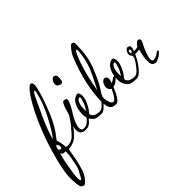

<svg xmlns="http://www.w3.org/2000/svg" viewBox="-209 -991 1669 1669"><g transform="rotate(-45 625.5 -156.5)"><path d="M315 -618Q317 -612 317 -605Q317 -584 307.5 -547Q298 -510 285 -471.5Q272 -433 262 -405Q231 -320 203.5 -267Q176 -214 155 -184.5Q134 -155 122 -141Q110 -127 110 -120Q117 -105 122 -76.5Q127 -48 128 -27Q136 -25 148 -25Q158 -25 169 -27Q180 -29 190 -33Q222 -47 243 -72.5Q264 -98 273 -111Q277 -116 281 -116Q286 -116 288 -110.5Q290 -105 287 -100Q267 -69 246 -47Q225 -25 198 -13Q170 -1 151 1Q132 3 132 3Q130 11 128.5 19.5Q127 28 124 45Q121 62 115 96Q102 164 83 220Q64 276 17 316Q11 320 6 320Q-4 320 -15 312.5Q-26 305 -29 294Q-32 283 -34 262.5Q-36 242 -37 221Q-38 200 -38 188Q-38 145 -24 74.5Q-10 4 15 -82.5Q40 -169 75 -260.5Q110 -352 152 -436Q167 -466 186.5 -500Q206 -534 226.5 -564.5Q247 -595 266 -614Q285 -633 298 -633Q310 -633 315 -618ZM278 -568Q266 -561 252.5 -535.5Q239 -510 226 -479.5Q213 -449 201 -425Q174 -370 146.5 -305.5Q119 -241 93 -156Q104 -167 123 -194Q142 -221 163 -258.5Q184 -296 204.5 -336Q225 -376 239 -412Q251 -440 261 -470.5Q271 -501 277 -526Q283 -551 283 -562Q283 -571 278 -568ZM95 -75Q93 -83 89.5 -91.5Q86 -100 78 -98Q72 -91 68.5 -82Q65 -73 65 -56Q65 -56 71.5 -50.5Q78 -45 88 -48Q91 -50 94 -52Q97 -54 97 -61Q97 -64 97 -67.5Q97 -71 95 -75ZM99 -5Q99 -5 95 -4Q91 -3 85 -3Q77 -3 67 -7.5Q57 -12 53 -25Q45 7 41 22Q37 37 35 44Q33 51 31.5 59Q30 67 27 86Q24 105 17 144Q13 164 10 189.5Q7 215 7 235Q7 250 9.5 259Q12 268 17 267Q23 266 29.5 254.5Q36 243 43 228.5Q50 214 56 205Q65 191 69.5 178Q74 165 78.5 141.5Q83 118 92 75Q95 61 96.5 42.5Q98 24 98.5 9.5Q99 -5 99 -5Z M504 -529Q509 -525 510.5 -515Q512 -505 512 -494Q512 -481 509.5 -468Q507 -455 502 -450Q496 -444 488 -444Q481 -444 474 -447Q467 -450 459 -454Q445 -460 445 -483Q445 -494 450 -506Q455 -518 466 -529Q474 -537 485 -537Q496 -537 504 -529ZM458 -109Q464 -115 464 -107Q464 -102 461.5 -94Q459 -86 456 -82Q446 -68 432.5 -51Q419 -34 401 -22.5Q383 -11 358 -11Q321 -11 307 -28Q293 -45 293 -69Q293 -80 295 -91Q297 -102 300 -113Q290 -95 269 -71.5Q248 -48 230 -34Q226 -31 222 -31Q216 -31 216 -38Q216 -46 222 -52Q264 -96 286 -123.5Q308 -151 320 -170Q332 -189 343 -205Q352 -234 359.5 -261.5Q367 -289 383 -318Q388 -327 403 -327Q413 -327 421 -322Q429 -317 429 -305Q429 -299 426 -291Q415 -260 402.5 -238.5Q390 -217 370 -184Q349 -150 336.5 -118Q324 -86 324 -64Q324 -50 330.5 -41Q337 -32 350 -32Q378 -31 393 -41.5Q408 -52 418 -62Q431 -76 440.5 -88Q450 -100 458 -109Z M667 -122Q654 -100 634 -74.5Q614 -49 592.5 -31Q571 -13 552 -13Q521 -13 503.5 -16.5Q486 -20 475 -27Q456 -40 444 -61Q432 -82 430 -104Q429 -110 429 -116Q429 -122 429 -127Q429 -186 452 -231Q475 -276 517 -285Q530 -287 537 -274.5Q544 -262 544 -241Q544 -209 527 -172Q520 -157 512.5 -143.5Q505 -130 500 -122Q487 -103 480.5 -96.5Q474 -90 474 -84Q474 -68 494 -53Q514 -38 556 -38Q572 -38 589 -52Q606 -66 622.5 -87Q639 -108 652 -129Q658 -139 663 -139Q669 -139 669 -130Q669 -126 667 -122ZM517 -248Q513 -254 500.5 -245.5Q488 -237 478 -207Q471 -185 471 -156Q471 -148 471.5 -140Q472 -132 473 -124Q490 -153 497.5 -167.5Q505 -182 509 -198Q511 -206 515.5 -218Q520 -230 520 -239Q520 -245 517 -248Z M851 -140Q834 -125 822.5 -117.5Q811 -110 789 -106Q780 -83 765.5 -53.5Q751 -24 734.5 -3Q718 18 700 18Q666 18 649.5 3.5Q633 -11 628.5 -37.5Q624 -64 624 -98Q624 -133 630 -184Q636 -235 648.5 -294Q661 -353 680 -413Q698 -470 719 -524Q740 -578 780 -618Q788 -629 799 -629Q809 -629 816 -621.5Q823 -614 822 -604Q822 -604 821.5 -579Q821 -554 818 -518.5Q815 -483 809 -451Q799 -396 775 -336Q751 -276 727 -228Q715 -204 699.5 -179.5Q684 -155 673 -138Q662 -121 662 -118Q661 -113 660.5 -107Q660 -101 660 -95Q660 -67 670.5 -40Q681 -13 698 -13Q709 -13 721.5 -28.5Q734 -44 746 -65.5Q758 -87 766 -105Q739 -119 739 -150Q739 -159 742 -168Q749 -192 761 -203Q773 -214 785 -214Q796 -214 804 -205.5Q812 -197 812 -183Q812 -172 808 -163Q807 -158 806.5 -154.5Q806 -151 801 -140Q818 -145 831 -155.5Q844 -166 849 -167Q852 -168 857 -168Q866 -168 866 -162Q866 -154 851 -140ZM789 -562Q780 -564 759 -517.5Q738 -471 715 -393Q708 -369 699 -332Q690 -295 682 -255.5Q674 -216 669 -184Q701 -249 727.5 -301Q754 -353 768 -398Q779 -434 786.5 -475Q794 -516 794 -540Q794 -560 789 -562Z M1096 -122Q1083 -100 1063 -74.5Q1043 -49 1021.5 -31Q1000 -13 981 -13Q950 -13 932.5 -16.5Q915 -20 904 -27Q885 -40 873 -61Q861 -82 859 -104Q858 -110 858 -116Q858 -122 858 -127Q858 -186 881 -231Q904 -276 946 -285Q959 -287 966 -274.5Q973 -262 973 -241Q973 -209 956 -172Q949 -157 941.5 -143.5Q934 -130 929 -122Q916 -103 909.5 -96.5Q903 -90 903 -84Q903 -68 923 -53Q943 -38 985 -38Q1001 -38 1018 -52Q1035 -66 1051.5 -87Q1068 -108 1081 -129Q1087 -139 1092 -139Q1098 -139 1098 -130Q1098 -126 1096 -122ZM946 -248Q942 -254 929.5 -245.5Q917 -237 907 -207Q900 -185 900 -156Q900 -148 900.5 -140Q901 -132 902 -124Q919 -153 926.5 -167.5Q934 -182 938 -198Q940 -206 944.5 -218Q949 -230 949 -239Q949 -245 946 -248Z M1271 -54Q1275 -58 1282 -58Q1289 -58 1289 -52Q1289 -45 1273 -30Q1257 -15 1238 -6Q1219 3 1202 7Q1194 8 1180.5 1.5Q1167 -5 1164 -12Q1160 -21 1158 -32.5Q1156 -44 1156 -57Q1156 -88 1163 -121Q1170 -154 1176 -178Q1164 -174 1149.5 -174Q1135 -174 1124 -172Q1117 -162 1112 -149.5Q1107 -137 1098 -122Q1082 -96 1062.5 -70.5Q1043 -45 1023 -29Q1003 -13 984 -13Q971 -13 971 -20Q971 -27 988 -33Q1012 -42 1037 -71Q1062 -100 1082 -131Q1092 -146 1095 -158.5Q1098 -171 1098 -178Q1098 -178 1089.5 -188.5Q1081 -199 1081 -209Q1081 -231 1095.5 -249Q1110 -267 1126 -262Q1137 -259 1140.5 -252Q1144 -245 1144 -237Q1144 -228 1141 -218.5Q1138 -209 1135 -202Q1138 -198 1148 -198Q1163 -198 1181 -204Q1194 -223 1206 -234Q1218 -245 1228 -243Q1235 -242 1241 -238Q1247 -234 1247 -223Q1247 -214 1238 -196Q1223 -169 1210 -137.5Q1197 -106 1190 -80.5Q1183 -55 1184 -45Q1186 -32 1191.5 -28Q1197 -24 1204 -24Q1209 -24 1214.5 -25.5Q1220 -27 1225 -28Q1240 -33 1250 -39Q1260 -45 1271 -54ZM1122 -223Q1122 -232 1116 -236Q1115 -237 1113 -237Q1108 -237 1104 -230.5Q1100 -224 1100 -218Q1100 -213 1101.5 -206.5Q1103 -200 1108 -203Q1113 -206 1117.5 -211Q1122 -216 1122 -223Z"/></g></svg>

Font: Ingrid Darling
Style: Regular
Weight: 400
Designer: Robert E. Leuschke
Foundry: Robert E. Leuschke
Version: Version 1.010; ttfautohint (v1.8.3)